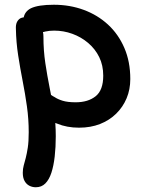

<svg xmlns="http://www.w3.org/2000/svg" viewBox="-20 -528 614 809"><path d="M313 10Q262 10 221 -7Q217 -8 213 -10Q215 17 215 46Q215 92 210.5 131.5Q206 171 196.5 200Q187 229 171 245Q155 261 131 261Q116 261 103.5 254.5Q91 248 83.5 234.5Q76 221 76 200Q76 183 80 169Q84 155 88.5 137.5Q93 120 97 94.5Q101 69 101 29Q101 -26 93.5 -79.5Q86 -133 75.5 -186.5Q65 -240 56.5 -295Q48 -350 47 -406Q46 -423 51 -434Q56 -445 66 -451Q72 -454 80 -455Q85 -480 110 -493Q141 -508 207 -508Q274 -508 332.5 -486.5Q391 -465 435 -424.5Q479 -384 504 -326Q529 -268 529 -195Q529 -151 513.5 -114Q498 -77 469.5 -49Q441 -21 401.5 -5.5Q362 10 313 10ZM161 -393Q163 -384 163 -374Q163 -315 171 -262Q179 -209 189 -159Q192 -143 195 -128Q202 -123 210 -119Q223 -110 244 -103.5Q265 -97 299 -97Q351 -97 383 -122.5Q415 -148 415 -209Q415 -253 398 -287.5Q381 -322 351.5 -347Q322 -372 285 -385.5Q248 -399 208 -399Q188 -399 170 -395Q165 -393 161 -393Z"/></svg>

Font: Shantell Sans Light Medium
Style: Regular
Weight: 500
Version: Version 1.008;[ac192a2d6]